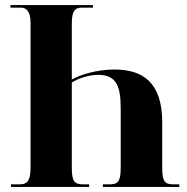

<svg xmlns="http://www.w3.org/2000/svg" viewBox="-20 -734 734 754"><path d="M23 0H330V-10H307C273 -10 262 -21 262 -75V-410C282 -423 323 -440 366 -440C438 -440 454 -394 454 -308V-75C454 -17 441 -10 407 -10H384V0H684V-10H661C628 -10 617 -21 617 -74V-254C617 -409 542 -461 430 -461C355 -461 294 -439 262 -422V-643C262 -690 275 -704 299 -704H345V-714H21V-704H63C82 -704 100 -690 100 -645V-77C100 -18 83 -10 56 -10H23Z"/></svg>

Font: Noto Serif Display Condensed ExtraBold
Style: Regular
Weight: 800
Width: 3
Designer: Monotype Design Team
Foundry: Monotype Imaging Inc.
Version: Version 2.009